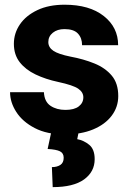

<svg xmlns="http://www.w3.org/2000/svg" viewBox="-20 -558 553 811"><path d="M332 -147Q332 -168.5 310.5 -183.3Q289.1 -198.2 225.6 -211.9Q172.9 -223.1 130.4 -243.4Q87.9 -263.7 63.2 -295.4Q38.6 -327.1 38.6 -373Q38.6 -417.5 64 -454.8Q89.4 -492.2 137.5 -515.1Q185.5 -538.1 252.9 -538.1Q357.9 -538.1 418.5 -490.2Q479 -442.4 479 -367.2H326.7Q326.7 -397.5 309.1 -416.3Q291.5 -435.1 252.4 -435.1Q222.2 -435.1 203.1 -419.7Q184.1 -404.3 184.1 -380.4Q184.1 -357.9 205.3 -343.5Q226.6 -329.1 277.8 -318.8Q333 -308.6 378.7 -290Q424.3 -271.5 451.9 -238.8Q479.5 -206.1 479.5 -152.3Q479.5 -106 451.7 -69.1Q423.8 -32.2 373 -11.2Q322.3 9.8 252.9 9.8Q178.2 9.8 126.7 -17.1Q75.2 -43.9 48.8 -85Q22.5 -126 22.5 -168.5H165.5Q167.5 -128.4 193.4 -111.1Q219.2 -93.8 256.3 -93.8Q293.5 -93.8 312.7 -108.6Q332 -123.5 332 -147ZM196.3 1H312L306.2 29.8Q333.5 34.7 356.7 53.5Q379.9 72.3 379.9 114.3Q379.9 167.5 335 200Q290 232.4 202.6 232.4L199.2 147.9Q220.7 147.9 234.9 138.7Q249 129.4 249 108.4Q249 88.9 233.2 81.1Q217.3 73.2 181.2 71.3Z"/></svg>

Font: Vazirmatn UI ExtraBold
Style: Regular
Weight: 800
Designer: Saber Rastikerdar
Foundry: Saber Rastikerdar
Version: Version 33.003